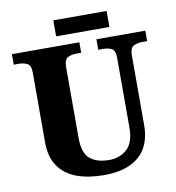

<svg xmlns="http://www.w3.org/2000/svg" viewBox="-92 -937 944 1029"><g transform="rotate(-10 379.5 -422.0)"><path d="M390 10Q307 10 244 -13Q181 -36 145.5 -86.5Q110 -137 110 -218V-598Q110 -637 90 -647Q70 -657 43 -657H17V-714H384V-657H358Q330 -657 310.5 -646.5Q291 -636 291 -594V-210Q291 -127 328.5 -96Q366 -65 433 -65Q492 -65 530.5 -101Q569 -137 569 -217V-598Q569 -637 550 -647Q531 -657 503 -657H477V-714H743V-657H717Q688 -657 668.5 -646.5Q649 -636 649 -594V-215Q649 -148 622.5 -97.5Q596 -47 538.5 -18.5Q481 10 390 10ZM267 -767V-854H557V-767Z"/></g></svg>

Font: Noto Serif Telugu ExtraBold
Style: Regular
Weight: 800
Designer: Jelle Bosma - Monotype Design Team
Foundry: Monotype Imaging Inc.
Version: Version 2.005; ttfautohint (v1.8.4.7-5d5b)